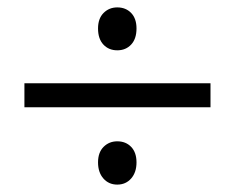

<svg xmlns="http://www.w3.org/2000/svg" viewBox="-20 -554 635 519"><path d="M46 -264V-329H549V-264ZM297 -55Q274 -55 259.5 -71.5Q245 -88 245 -115Q245 -142 260 -157Q275 -172 297 -172Q320 -172 334.5 -157Q349 -142 349 -115Q349 -88 334.5 -71.5Q320 -55 297 -55ZM297 -418Q274 -418 259.5 -433.5Q245 -449 245 -477Q245 -504 260 -519Q275 -534 297 -534Q320 -534 334.5 -519Q349 -504 349 -477Q349 -449 334.5 -433.5Q320 -418 297 -418Z"/></svg>

Font: Yaldevi
Style: Regular
Weight: 400
Designer: Sol Matas, Rajitha Manaperi, Kosala Senevirathne
Foundry: Mooniak
Version: Version 1.100